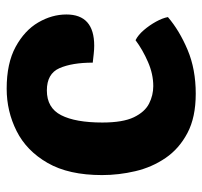

<svg xmlns="http://www.w3.org/2000/svg" viewBox="-36 -570 621 590"><g transform="rotate(-90 275.0 -275.5)"><path d="M377 -301.5Q377 -365 360 -403.8Q343 -442.5 291.5 -442.5Q238 -442.5 215.5 -398.5Q193 -354.5 193 -272Q193 -209 209.2 -175.2Q225.5 -141.5 251 -128.5Q276.5 -115.5 305 -115.5Q342 -115.5 379.2 -131.8Q416.5 -148 446 -170Q462 -162 477 -144.5Q492 -127 503 -107Q514 -87 517 -70.5Q475.5 -35 416.2 -10Q357 15 281.5 15Q209 15 160.8 -10.5Q112.5 -36 84 -77.8Q55.5 -119.5 43.5 -170.5Q31.5 -221.5 31.5 -273Q31.5 -375.5 68.8 -440.2Q106 -505 166.8 -535.5Q227.5 -566 297 -566Q375 -566 425.5 -538.5Q476 -511 500.5 -469Q525 -427 525 -382.5Q525 -297 429 -297Q417.5 -297 404 -298.5Q390.5 -300 377 -301.5Z"/></g></svg>

Font: Signika SC
Style: Bold
Weight: 700
Designer: Anna Giedryś
Foundry: Anna Giedryś
Version: Version 2.000; ttfautohint (v1.8.3) -l 8 -r 50 -G 200 -x 9 -